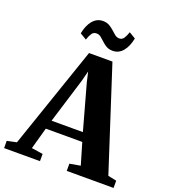

<svg xmlns="http://www.w3.org/2000/svg" viewBox="-201 -1088 1071 1210"><g transform="rotate(20 335.0 -483.0)"><path d="M31.5 -62 266 -746H423L645 -60.5L702 -48.5V0H388V-48.5L460 -61L417.5 -205H173L132.5 -60L208.5 -48.5V0H-32L-32.5 -48.5ZM400 -264.5 316 -567.5 300.5 -635 283 -567 190 -264.5ZM400.5 -810Q375 -810 357.5 -820.2Q340 -830.5 326 -844Q312 -857.5 298.8 -868Q285.5 -878.5 269 -878.5Q248.5 -878.5 237.8 -862.2Q227 -846 218 -819L174.5 -845Q185 -900.5 212.5 -933.2Q240 -966 280.5 -966Q305.5 -966 323.5 -955.8Q341.5 -945.5 355.8 -932Q370 -918.5 383.2 -908.2Q396.5 -898 412 -897.5Q432 -897.5 442.8 -913.8Q453.5 -930 462.5 -957L506 -931Q495.5 -875.5 468.2 -842.8Q441 -810 400.5 -810Z"/></g></svg>

Font: Merriweather 60pt ExtraBold
Style: Regular
Weight: 800
Version: Version 2.100